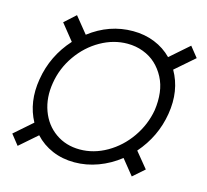

<svg xmlns="http://www.w3.org/2000/svg" viewBox="-92 -713 893 828"><g transform="rotate(15 354.5 -299.0)"><path d="M306.1 9.9Q252.8 9.9 207.7 -9.2Q162.6 -28.4 130.3 -63.6L52.2 4.6L16.3 -40.8L96.2 -110.8Q51.8 -192.5 69.2 -296.9Q87 -406.2 161.9 -489L104 -561.1L153.8 -606.2L212 -534.4Q300.4 -602.3 405.9 -602.3Q458.1 -602.3 502.7 -584.3Q547.2 -566.4 579.9 -533L663.7 -606.5L700.3 -560.7L615.1 -486.5Q662.6 -404.1 644.9 -296.9Q627.5 -191.4 555.8 -109.4L612.6 -40.1L561.8 4.6L507.1 -63.2Q463.1 -28.4 411.4 -9.2Q359.7 9.9 306.1 9.9ZM583.5 -296.9Q589.5 -338.8 585 -375.7Q580.6 -412.6 564.3 -443.5Q547.9 -474.4 524 -496.6Q500 -518.8 467.2 -531.2Q434.3 -543.7 397 -543.7Q334.9 -543.7 277.2 -511Q219.5 -478.3 179.7 -421.5Q139.9 -364.7 128.9 -296.9Q117.5 -229.4 138.3 -172.4Q159.1 -115.4 205.8 -82.6Q252.5 -49.7 314.6 -49.7Q376.8 -49.7 434.7 -82.9Q492.5 -116.1 532.1 -172.9Q571.7 -229.8 583.5 -296.9Z"/></g></svg>

Font: Karasuma Gothic
Style: Light Italic
Weight: 300
Italic angle: 9.39998°
Designer: Rasmus Andersson / Ryoko Nishizuka
Foundry: rsms
Version: Version 1.00